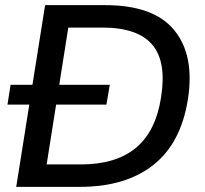

<svg xmlns="http://www.w3.org/2000/svg" viewBox="-20 -725 794 745"><path d="M9 0ZM9 0ZM43 0 155 -705H389Q577 -705 656.5 -607.5Q736 -510 709 -339Q682 -169 574.5 -84.5Q467 0 291 0ZM161 -87H294Q430 -87 507.5 -151.5Q585 -216 605 -348Q627 -486 570.5 -552Q514 -618 377 -618H245ZM9 -319 21 -396H406L393 -319Z"/></svg>

Font: Winston Medium
Style: Italic
Weight: 500
Italic angle: -9°
Designer: Original fonts by Vernon Adams / Changes by Cristiano Sobral
Foundry: Original fonts by Vernon Adams / Changes by Cristiano Sobral
Version: Version 2.503;July 17, 2020;FontCreator 13.0.0.2655 64-bit